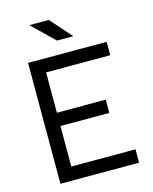

<svg xmlns="http://www.w3.org/2000/svg" viewBox="-130 -979 846 1064"><g transform="rotate(-15 293.0 -447.0)"><path d="M82 0V-693.4H533.2V-616.7H165V-385.3H445.3V-309.1H165V-76.7H533.2V0ZM269 -771.5 143.1 -893.6H254.4L362.8 -771.5Z"/></g></svg>

Font: Cascadia Mono NF SemiLight
Style: Regular
Weight: 350
Monospace: yes
Designer: Aaron Bell
Foundry: Saja Typeworks
Version: Version 2404.023; ttfautohint (v1.8.4)